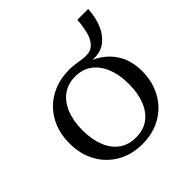

<svg xmlns="http://www.w3.org/2000/svg" viewBox="-179 -819 977 977"><g transform="rotate(-45 309.5 -331.0)"><path d="M137 -256Q137 -191 156.5 -141Q176 -91 213.5 -64Q251 -37 304 -37Q358 -37 395 -64Q432 -91 451.5 -140.5Q471 -190 471 -256Q471 -321 451.5 -370.5Q432 -420 395 -448Q358 -476 304 -476Q251 -476 213.5 -448Q176 -420 156.5 -370.5Q137 -321 137 -256ZM430 -464 396 -485Q446 -469 484 -438Q522 -407 543.5 -361.5Q565 -316 565 -256Q565 -177 531.5 -117Q498 -57 439 -23.5Q380 10 304 10Q228 10 169 -23.5Q110 -57 76.5 -117Q43 -177 43 -256Q43 -315 62 -363.5Q81 -412 116 -447.5Q151 -483 199.5 -502.5Q248 -522 305 -522Q323 -522 337.5 -520.5Q352 -519 365.5 -517Q379 -515 391 -513Q403 -511 417 -511Q453 -511 474 -533Q495 -555 504 -592Q513 -629 516 -672H594Q591 -614 572 -569Q553 -524 520 -498.5Q487 -473 441 -473Q437 -473 432.5 -473.5Q428 -474 423.5 -474.5Q419 -475 414.5 -476Q410 -477 406 -477.5Q402 -478 397 -479L430 -478Z"/></g></svg>

Font: Roboto Serif 72pt
Style: Regular
Weight: 400
Designer: Greg Gazdowicz
Foundry: Commercial Type
Version: Version 1.008